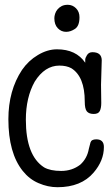

<svg xmlns="http://www.w3.org/2000/svg" viewBox="-20 -790 454 802"><path d="M207 -714Q207 -722 210 -732Q213 -742 220 -750.5Q227 -759 237.5 -764.5Q248 -770 263 -770Q283 -770 297.5 -755.5Q312 -741 312 -718Q312 -682 293.5 -669.5Q275 -657 256 -657Q236 -657 221.5 -672Q207 -687 207 -714ZM402 -436 403 -360Q403 -339 397 -326.5Q391 -314 371.5 -314Q352 -314 343 -324.5Q334 -335 334 -366Q334 -470 278 -505Q258 -516 228 -516Q167 -516 125 -449Q88 -383 88 -290Q88 -140 164 -91Q190 -76 235.5 -76Q281 -76 315 -102Q344 -128 351 -168Q354 -182 358 -195Q362 -208 382 -208Q414 -208 414 -176Q414 -119 371 -69Q319 -8 220 -8Q180 -8 141 -25Q103 -41 75 -76Q15 -151 15 -292Q15 -412 72 -498Q99 -537 138 -560Q178 -584 218 -584Q298 -584 336 -528V-534V-541Q336 -548 343.5 -560Q351 -572 366 -572Q404 -572 405 -539Q404 -505 402 -436Z"/></svg>

Font: Scratch Savers
Style: Book
Weight: 400
Designer: Pablo Impallari, Rodrigo Fuenzalida, Brenda Gallo
Foundry: Pablo Impallari, Rodrigo Fuenzalida, Brenda Gallo
Version: Version 4.0b1